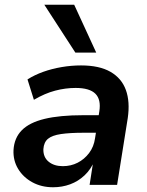

<svg xmlns="http://www.w3.org/2000/svg" viewBox="-20 -780 622 810"><path d="M204 10Q155 10 116.5 -11Q78 -32 56.5 -67.5Q35 -103 37 -147Q40 -198 72 -230.5Q104 -263 168 -278.5Q232 -294 331 -294H410L399 -220H334Q275 -220 237.5 -214.5Q200 -209 182.5 -194.5Q165 -180 163 -151Q162 -117 185 -98Q208 -79 245 -79Q279 -79 307.5 -93.5Q336 -108 356 -134.5Q376 -161 381 -197L399 -310Q407 -360 382.5 -384.5Q358 -409 299 -409Q256 -409 212.5 -397.5Q169 -386 123 -359L96 -445Q126 -464 162.5 -477Q199 -490 240 -497Q281 -504 322 -504Q399 -504 446 -477Q493 -450 511 -400.5Q529 -351 519 -282L474 0H358L374 -103H379Q364 -66 337 -40.5Q310 -15 276 -2.5Q242 10 204 10ZM298 -558 167 -760H293L386 -558Z"/></svg>

Font: Nunito Sans 10pt
Style: Bold Italic
Weight: 700
Italic angle: -9°
Designer: Vernon Adams
Foundry: Vernon Adams
Version: Version 3.101;gftools[0.9.27]